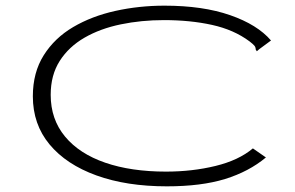

<svg xmlns="http://www.w3.org/2000/svg" viewBox="-20 -648 1040 678"><path d="M569 10Q427 10 320.5 -28.5Q214 -67 155 -138Q96 -209 96 -308Q96 -392 134.5 -453Q173 -514 238.5 -552.5Q304 -591 387.5 -609.5Q471 -628 561 -628Q696 -628 792.5 -594.5Q889 -561 937 -505L895 -474L887 -467L883 -473Q883 -481 878.5 -486.5Q874 -492 861 -502Q806 -543 729 -560Q652 -577 559 -577Q479 -577 406.5 -562Q334 -547 278.5 -515Q223 -483 191 -433Q159 -383 159 -313Q159 -227 209.5 -166Q260 -105 351.5 -73.5Q443 -42 566 -42Q659 -42 741 -62Q823 -82 873 -124L919 -92Q859 -42 775 -16Q691 10 569 10Z"/></svg>

Font: Inconsolata UltraExpanded Light
Style: Regular
Weight: 300
Width: 9
Monospace: yes
Designer: Raph Levien, Cyreal, Brenton Simpson
Foundry: Raph Levien, Cyreal, Google
Version: Version 3.001; ttfautohint (v1.8.2.53-6de2)